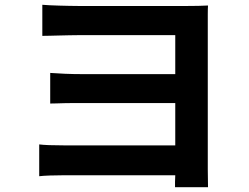

<svg xmlns="http://www.w3.org/2000/svg" viewBox="-20 -746 1040 803"><path d="M849 -38Q849 -22 849.5 0Q850 22 850 37H712Q712 28 712 14.5Q712 1 713 -13H246Q219 -13 189.5 -12Q160 -11 144 -9V-142Q159 -140 186 -139Q213 -138 247 -138H713V-315H322Q305 -315 286 -315Q267 -315 249 -314.5Q231 -314 215.5 -313.5Q200 -313 190 -313V-441Q215 -439 251 -437.5Q287 -436 322 -436H713V-599H308Q291 -599 269.5 -598.5Q248 -598 227 -597.5Q206 -597 187.5 -596.5Q169 -596 157 -596V-726Q169 -725 188 -724Q207 -723 228 -722.5Q249 -722 270 -721.5Q291 -721 308 -721H763Q786 -721 810.5 -721.5Q835 -722 850 -723Q849 -711 849 -687Q849 -663 849 -642Z"/></svg>

Font: SpoqaHanSansJP-Bold
Style: Regular
Weight: 700
Designer: [Source Han Sans]
Ryoko NISHIZUKA  (kana & ideographs); Paul D. Hunt (Latin, Greek & Cyrillic); Wenlong ZHANG  (bopomofo
Foundry: Spoqa (http://bi.spoqa.com)
Version: Version 1.002.20150607